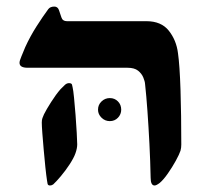

<svg xmlns="http://www.w3.org/2000/svg" viewBox="-20 -548 668 590"><path d="M455.1 22Q442.9 22 442.9 -2Q441.9 -52.7 439.2 -105.7Q436.5 -158.7 433.1 -206.5Q429.7 -254.4 425.8 -289.6Q425.3 -297.9 420.4 -309.8Q415.5 -321.8 404.3 -330.8Q393.1 -339.8 371.6 -339.8H64.9Q40 -339.8 40 -355Q40 -361.3 45.7 -374.5Q51.3 -387.7 57.6 -403.3Q72.3 -435.5 92 -466.6Q111.8 -497.6 128.4 -520Q134.3 -527.8 147 -527.8Q157.2 -527.8 161.1 -517.1Q165 -506.3 168.7 -494.6Q172.4 -482.9 185.5 -482.9H429.7Q475.6 -482.9 498.8 -453.6Q522 -424.3 526.9 -384.8Q532.2 -348.1 534.7 -271.7Q537.1 -195.3 537.1 -103.5Q537.1 -93.8 534.7 -85Q531.2 -74.2 520.3 -54.2Q509.3 -34.2 495.8 -14.9Q482.4 4.4 470.7 14.2Q460.4 22 455.1 22ZM133.8 22Q127.4 22 126.2 16.8Q125 11.7 124.5 6.8Q122.1 -8.8 119.4 -34.4Q116.7 -60.1 114.3 -87.9Q111.8 -115.7 110.1 -138.7Q108.4 -161.6 108.4 -171.4Q108.4 -179.7 110.4 -185.1Q112.3 -190.4 115.2 -196.8Q122.1 -210.9 137.2 -234.6Q152.3 -258.3 166 -273.9Q173.8 -282.2 179.7 -287.4Q185.5 -292.5 191.9 -292.5Q199.7 -292.5 201.2 -288.1Q202.6 -283.7 203.1 -279.8Q205.1 -272 207.5 -247.8Q210 -223.6 212.2 -194.3Q214.4 -165 215.8 -139.9Q217.3 -114.7 217.3 -104.5Q217.3 -92.3 211.9 -77.1Q207 -63 194.1 -43.2Q181.2 -23.4 166.7 -6.3Q152.3 10.7 143.6 18.6Q138.7 22 133.8 22ZM317.4 -175.8Q302.7 -175.8 292 -186.3Q281.2 -196.8 281.2 -210.9Q281.2 -226.1 292 -236.3Q302.7 -246.6 317.4 -246.6Q332.5 -246.6 342.5 -236.3Q352.5 -226.1 352.5 -210.9Q352.5 -196.8 342.5 -186.3Q332.5 -175.8 317.4 -175.8Z"/></svg>

Font: David Libre
Style: Bold
Weight: 700
Designer: Ismar David, J. Victor Gaultney, Annie Olsen and Meir Sadan
Foundry: Monotype Imaging Inc. & SIL International
Version: Version 1.100; ttfautohint (v1.8.4.7-5d5b)